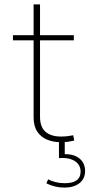

<svg xmlns="http://www.w3.org/2000/svg" viewBox="-20 -644 420 876"><path d="M368.2 136.7Q368.2 100.6 343.5 79.8Q318.8 59.1 275.4 59.1V-0.5H249V77.6Q252.9 77.1 257.3 76.9Q261.7 76.7 265.1 76.7Q302.7 76.7 325.2 93.5Q347.7 110.4 347.7 139.2Q347.7 191.9 274.9 191.9Q253.9 191.9 233.9 187Q213.9 182.1 199.7 174.3L191.4 192.4Q210.9 202.1 231.7 207Q252.4 211.9 273.4 211.9Q316.9 211.9 342.5 191.7Q368.2 171.4 368.2 136.7ZM314 -26.9Q305.2 -24.9 289.6 -22.9Q273.9 -21 258.3 -21Q212.9 -21 187.7 -42.7Q162.6 -64.5 162.6 -110.8V-624H133.3V-108.9Q133.3 -68.8 149.9 -43.7Q166.5 -18.6 195.1 -6.8Q223.6 4.9 259.3 4.9Q274.9 4.9 290 2.7Q305.2 0.5 318.8 -2.9ZM39.1 -460H316.9V-483.4H39.1Z"/></svg>

Font: Estedad-FD VF
Style: Regular
Weight: 100
Designer: Amin Abedi
Version: Version 7.3